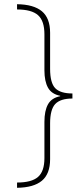

<svg xmlns="http://www.w3.org/2000/svg" viewBox="-20 -734 400 912"><path d="M61 133Q130 133 160.5 106.5Q191 80 191 17V-155Q191 -208 208 -238.5Q225 -269 266 -277V-279Q225 -287 208 -317.5Q191 -348 191 -400V-571Q191 -635 160.5 -662Q130 -689 61 -689V-714Q140 -713 179 -680.5Q218 -648 218 -578V-407Q218 -340 242.5 -315Q267 -290 324 -290V-266Q267 -266 242.5 -240Q218 -214 218 -148V22Q218 92 179 124.5Q140 157 61 158Z"/></svg>

Font: Noto Sans Bengali SemiCondensed Thin
Style: Regular
Weight: 100
Width: 4
Designer: Joana Ranito - Universal Thirst; Jelle Bosma - Monotype Design Team
Foundry: Universal Thirst ehf.
Version: Version 3.000; ttfautohint (v1.8.4.7-5d5b)